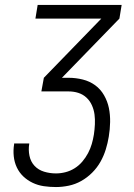

<svg xmlns="http://www.w3.org/2000/svg" viewBox="-20 -755 540 775"><path d="M206 0Q181 0 157 -3.5Q133 -7 112 -17Q91 -27 74.5 -42.5Q58 -58 48 -79Q38 -100 35.5 -124.5Q33 -149 37 -173Q37 -173 37 -174Q37 -175 37 -176H98Q98 -175 98 -174.5Q98 -174 98 -174Q94 -150 99 -126Q104 -102 119.5 -85.5Q135 -69 158 -62Q181 -55 206 -55Q225 -55 244.5 -60Q264 -65 281.5 -76Q299 -87 312.5 -103Q326 -119 335.5 -137Q345 -155 350.5 -174Q356 -193 359 -212Q362 -232 363 -253Q364 -274 361.5 -293Q359 -312 351 -330Q343 -348 329 -361Q315 -374 296.5 -380Q278 -386 257 -386H147L157 -441L389 -680H123L132 -735H471L462 -680L230 -441H257Q286 -441 314 -434Q342 -427 364 -411Q386 -395 400 -370.5Q414 -346 419.5 -319Q425 -292 424.5 -262.5Q424 -233 419 -203Q415 -178 407 -152Q399 -126 385.5 -102Q372 -78 352 -58Q332 -38 308 -24.5Q284 -11 257.5 -5.5Q231 0 206 0Z"/></svg>

Font: Iosevka Curly Light Oblique
Style: Regular
Weight: 300
Italic angle: -9°
Monospace: yes
Designer: Belleve Invis
Foundry: Belleve Invis
Version: Version 11.1.0; ttfautohint (v1.8.3)